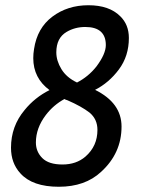

<svg xmlns="http://www.w3.org/2000/svg" viewBox="-20 -700 543 733"><path d="M343 -357Q444 -307 444 -217Q444 -115 366 -44Q305 13 204.5 13Q104 13 58 -38Q22 -77 22 -136Q22 -218 74 -280Q113 -328 169 -356Q107 -402 107 -478Q107 -495 110 -513Q122 -593 180 -636.5Q238 -680 317.5 -680Q397 -680 439 -638Q472 -606 472 -555Q472 -486 434 -435Q396 -384 343 -357ZM117 -156Q117 -121 141.5 -96.5Q166 -72 218.5 -72Q271 -72 306 -102Q352 -142 352 -204Q352 -245 322 -270Q291 -294 238 -317Q228 -320 226 -322Q184 -299 155 -261Q117 -211 117 -156ZM234 -578Q195 -555 195 -500Q195 -468 214.5 -436Q234 -404 274 -385Q317 -407 348 -446Q384 -494 384 -528Q384 -562 364.5 -579.5Q345 -597 305.5 -597Q266 -597 234 -578Z"/></svg>

Font: Rambla
Style: Italic
Weight: 400
Italic angle: -12°
Designer: Martin Sommaruga
Foundry: Martin Sommaruga
Version: Version 1.001